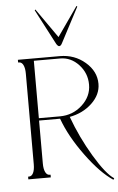

<svg xmlns="http://www.w3.org/2000/svg" viewBox="-62 -947 636 1031"><g transform="rotate(-5 256.0 -431.5)"><path d="M51.8 -629.9V-644.5H87.9H112.3H136.7H278.3Q356.9 -644.5 414.3 -595.2Q471.7 -545.9 471.7 -478.5Q471.7 -420.4 423.1 -374.3Q374.5 -328.1 301.3 -314.5H302.7Q343.8 -201.7 406 -97.7Q468.3 6.3 511.7 34.2L506.8 42Q438.5 -2.9 362.1 -107.2Q285.6 -211.4 250 -309.6H136.7V-78.1Q136.7 -48.3 145 -31.5Q153.3 -14.6 168 -14.6H172.9V0H136.7H112.3H87.9H51.8V-14.6H56.6Q71.3 -14.6 79.6 -31.5Q87.9 -48.3 87.9 -78.1V-566.4Q87.9 -596.2 79.6 -613Q71.3 -629.9 56.6 -629.9ZM279.8 -747.1 168.9 -905.3 165 -901.4 264.6 -710.9Q272.9 -698.2 279.3 -698.2Q288.1 -698.2 294.9 -711.9L394.5 -901.4L390.6 -905.3ZM136.7 -322.3H250Q319.8 -322.3 370.4 -368.7Q420.9 -415 420.9 -478.5Q420.9 -540.5 378.7 -586.2Q336.4 -631.8 278.3 -631.8H136.7Z"/></g></svg>

Font: Elaris
Style: Regular
Weight: 500
Version: Version 1.0